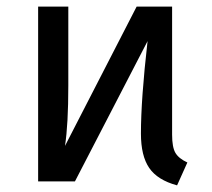

<svg xmlns="http://www.w3.org/2000/svg" viewBox="-20 -547 640 579"><path d="M499 -141Q499 -103 509 -86Q519 -69 545 -57L514 12Q455 -4 430 -40.5Q405 -77 405 -144Q405 -248 425 -423L206 0H95V-527H186V-289Q186 -172 176 -107L392 -527H499Z"/></svg>

Font: Fira Sans
Style: Regular
Weight: 400
Designer: Carrois Corporate & Edenspiekermann AG
Foundry: Carrois Corporate GbR & Edenspiekermann AG
Version: Version 4.106;PS 004.106;hotconv 1.0.70;makeotf.lib2.5.58329